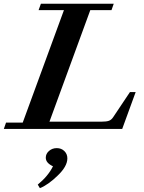

<svg xmlns="http://www.w3.org/2000/svg" viewBox="-34 -683 763 1017"><path d="M-13.7 0 -2 -33.7H86.4L304.7 -629.4H170.4L182.6 -663.1H568.4L556.6 -629.4H444.3L228 -38.6H505.4Q529.3 -38.6 542.7 -43.2Q556.2 -47.9 565.9 -63L654.3 -195.3H684.6L613.3 0ZM177.2 313.5 166 294.9Q221.2 249.5 246.6 197.8Q208.5 180.2 208.5 152.3Q208.5 131.3 225.6 116.5Q242.7 101.6 266.6 101.6Q291 101.6 306.9 117.2Q322.8 132.8 322.8 155.8Q322.8 198.7 270.5 248Q248.5 270 222.2 288.6Q195.8 307.1 177.2 313.5Z"/></svg>

Font: Elstob 10pt
Style: Bold Italic
Weight: 700
Italic angle: -20°
Designer: Peter S. Baker
Version: Version 1.015